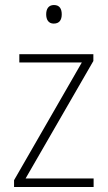

<svg xmlns="http://www.w3.org/2000/svg" viewBox="-20 -745 429 765"><path d="M195 -725C173 -725 164 -709 164 -688C164 -667 173 -651 194 -651C217 -651 226 -666 226 -688C226 -709 218 -725 195 -725ZM353 0V-34H82L352 -502V-529H57V-496H306L36 -27V0Z"/></svg>

Font: Noto Sans Devanagari SemiCondensed ExtraLight
Style: Regular
Weight: 200
Width: 4
Designer: Jelle Bosma - Monotype Design Team
Foundry: Monotype Imaging Inc.
Version: Version 2.004